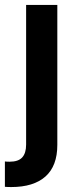

<svg xmlns="http://www.w3.org/2000/svg" viewBox="-45 -550 310 769"><path d="M184.6 -530.3V30.3Q184.6 114.7 137 157Q89.4 199.2 0 199.2Q-15.6 199.2 -25.4 198.2V96.7Q-18.6 97.7 -6.8 97.7Q28.3 97.7 43.9 80.6Q59.6 63.5 59.6 29.3V-530.3Z"/></svg>

Font: Pretendard Std SemiBold
Style: Regular
Weight: 600
Designer: Base glyphs from Inter by Rasmus Andersson; Hangeul glyphs from Noto Sans CJK(Source Han Sans) by Jang Soo-young and Kan
Foundry: Kil Hyung-jin
Version: Version 1.309